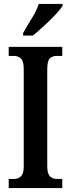

<svg xmlns="http://www.w3.org/2000/svg" viewBox="-20 -951 358 971"><path d="M24 0V-46H52Q71 -46 85.5 -59Q100 -72 100 -110V-602Q100 -642 85.5 -655Q71 -668 52 -668H24V-714H295V-668H266Q244 -668 231.5 -655Q219 -642 219 -601V-111Q219 -73 232.5 -59.5Q246 -46 266 -46H295V0ZM97 -784Q117 -820 141 -858.5Q165 -897 176 -931H296V-921Q286 -904 260 -876.5Q234 -849 203 -820.5Q172 -792 146 -771H97Z"/></svg>

Font: Noto Serif Devanagari ExtraCondensed SemiBold
Style: Regular
Weight: 600
Width: 2
Designer: Universal Thirst, Indian Type Foundry and the Monotype Design Team
Foundry: Monotype Imaging Inc.
Version: Version 2.004; ttfautohint (v1.8.4.7-5d5b)